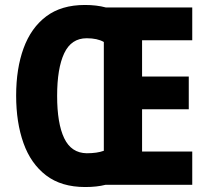

<svg xmlns="http://www.w3.org/2000/svg" viewBox="-20 -744 839 773"><path d="M322 -724Q369 -724 406 -714H754V-582H552V-436H740V-304H552V-134H754V0H405Q370 9 323 9Q227 9 165.5 -38Q104 -85 74.5 -168Q45 -251 45 -359Q45 -468 75 -550Q105 -632 166 -678Q227 -724 322 -724ZM329 -590Q267 -590 238.5 -529.5Q210 -469 210 -358Q210 -247 238.5 -187.5Q267 -128 329 -127Q371 -127 398 -137V-575Q372 -590 329 -590Z"/></svg>

Font: Noto Sans Myanmar Condensed ExtraBold
Style: Regular
Weight: 800
Width: 3
Designer: Monotype Design Team
Foundry: Monotype Imaging Inc.
Version: Version 2.107; ttfautohint (v1.8.4.7-5d5b)